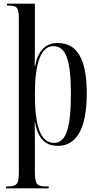

<svg xmlns="http://www.w3.org/2000/svg" viewBox="-20 -780 532 1040"><path d="M13 240H244V230H232C181 230 169 219 169 153V27C169 -21 169 -85 168 -119H169C186 -32 222 10 294 10C391 10 450 -78 450 -274C450 -465 395 -547 293 -547C224 -547 185 -503 170 -421H168C169 -487 169 -527 169 -570V-760H18V-750H21C68 -750 82 -744 82 -681V153C82 219 71 230 18 230H13ZM273 -6C197 -6 169 -102 169 -271C169 -439 202 -530 269 -530C335 -530 364 -459 364 -273C364 -90 339 -6 273 -6Z"/></svg>

Font: Noto Serif Display ExtraCondensed
Style: Regular
Weight: 400
Width: 2
Designer: Monotype Design Team
Foundry: Monotype Imaging Inc.
Version: Version 2.009